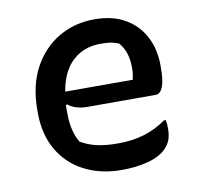

<svg xmlns="http://www.w3.org/2000/svg" viewBox="-67 -618 734 702"><g transform="rotate(-10 300.0 -267.0)"><path d="M327 -547Q394 -547 440.5 -520Q487 -493 511.5 -446Q536 -399 536 -338V-333Q536 -282 526.5 -259Q517 -236 500 -236H246Q224 -236 205 -242Q186 -248 175 -258L170 -256Q170 -246 170 -235V-226Q170 -158 196 -116Q223 -100 255 -92.5Q287 -85 334 -85Q387 -85 430.5 -98Q474 -111 514 -139H520Q523 -126 523 -108Q523 -82 516.5 -65Q510 -48 496 -34Q472 -10 428 1.5Q384 13 331 13Q254 13 193.5 -17.5Q133 -48 98.5 -106.5Q64 -165 64 -247V-256Q64 -347 99 -412Q134 -477 193.5 -512Q253 -547 327 -547ZM333 -455Q272 -455 230.5 -417.5Q189 -380 176 -305H427Q432 -327 432 -347Q432 -379 424.5 -402Q417 -425 401 -444Q386 -450 372 -452.5Q358 -455 333 -455Z"/></g></svg>

Font: Recursive Sn Csl St Med
Style: Regular
Weight: 500
Version: Version 1.079;hotconv 1.0.112;makeotfexe 2.5.65598; ttfautoh